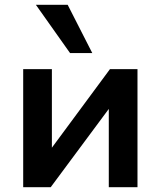

<svg xmlns="http://www.w3.org/2000/svg" viewBox="-20 -783 672 803"><path d="M77 0V-494H197V-145H182L440 -494H555V0H435V-349H451L192 0ZM273 -561 130 -763H263L366 -561Z"/></svg>

Font: Nunito Sans 10pt
Style: Bold
Weight: 700
Designer: Vernon Adams
Foundry: Vernon Adams
Version: Version 3.101;gftools[0.9.27]